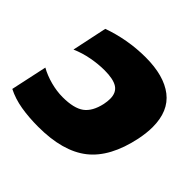

<svg xmlns="http://www.w3.org/2000/svg" viewBox="-173 -700 859 859"><g transform="rotate(45 256.5 -270.0)"><path d="M171 10Q111 10 60.5 1.5Q10 -7 -31 -28L6 -200Q38 -182 77.5 -171.5Q117 -161 154 -161Q225 -161 259 -186Q293 -211 306 -270Q308 -280 309 -289Q310 -298 310 -306Q310 -345 284 -362Q258 -379 202 -379Q163 -379 120 -371Q77 -363 38 -346L73 -512Q122 -530 178 -540Q234 -550 291 -550Q407 -550 470.5 -501Q534 -452 534 -351Q534 -315 525 -270Q494 -122 410 -56Q326 10 171 10Z"/></g></svg>

Font: Kanit ExtraBold
Style: Italic
Weight: 800
Italic angle: -12°
Designer: Katatrad Team
Foundry: CadsonDemak
Version: Version 2.000; ttfautohint (v1.8.3)